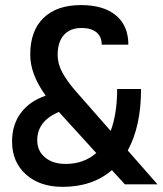

<svg xmlns="http://www.w3.org/2000/svg" viewBox="-20 -723 638 753"><path d="M469.7 0 418.9 -55.7Q342.8 9.8 225.6 9.8Q136.2 9.8 81.8 -38.8Q27.3 -87.4 27.3 -168Q27.3 -233.4 61.5 -279.8Q95.7 -326.2 159.2 -347.7Q127.4 -392.6 113 -431.6Q98.6 -470.7 98.6 -508.8Q98.6 -602.1 150.6 -652.6Q202.6 -703.1 297.9 -703.1Q386.2 -703.1 434.8 -662.6Q483.4 -622.1 483.4 -547.9H378.9Q378.9 -579.6 358.2 -596.4Q337.4 -613.3 299.8 -613.3Q255.4 -613.3 230.7 -585.9Q206.1 -558.6 206.1 -507.8Q206.1 -472.2 224.9 -438Q243.7 -403.8 276.4 -366.2L414.1 -209.5Q439.5 -277.3 439.5 -374H533.2Q533.2 -228 481 -132.8L597.7 0ZM357.4 -123 217.8 -276.4Q214.4 -280.3 210.9 -284.2Q126 -248 126 -172.9Q126 -131.3 156.5 -105.7Q187 -80.1 237.3 -80.1Q309.1 -80.1 357.4 -123Z"/></svg>

Font: Cascadia Mono PL
Style: Regular
Weight: 400
Monospace: yes
Designer: Aaron Bell
Foundry: Saja Typeworks
Version: Version 2404.023; ttfautohint (v1.8.4)